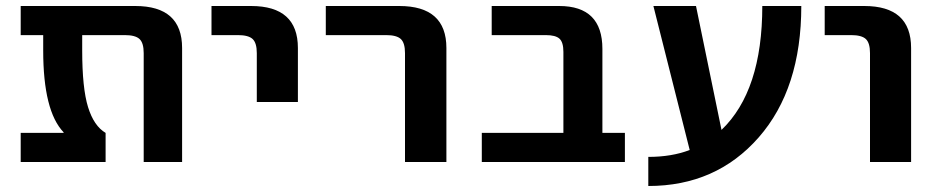

<svg xmlns="http://www.w3.org/2000/svg" viewBox="-20 -540 3121 640"><path d="M587 0H459V-363Q459 -397 445 -410Q431 -423 396 -423H254V-372Q254 -246 273.5 -183Q293 -120 332 -97V0H49V-97H192V-99Q124 -170 124 -372V-423H49V-520H431Q587 -520 587 -380Z M685 -423V-520H817Q973 -520 973 -380V-200H836V-363Q836 -397 822 -410Q808 -423 773 -423Z M1066 -423V-520H1311Q1468 -520 1468 -380V0H1330V-363Q1330 -397 1316 -410Q1302 -423 1267 -423Z M1858 -367Q1858 -399 1845 -411Q1832 -423 1799 -423H1619V-520H1844Q1988 -520 1988 -377V-97H2063V0H1586V-97H1858Z M2385 -107Q2521 -237 2521 -520H2651Q2651 -244 2509 -82Q2367 80 2141 80V-17Q2219 -17 2279 -40L2158 -520H2300Z M2729 -423V-520H2861Q3017 -520 3017 -380V0H2880V-363Q2880 -397 2866 -410Q2852 -423 2817 -423Z"/></svg>

Font: Mplus 1p Bold
Style: Bold
Weight: 700
Version: Version 1.061